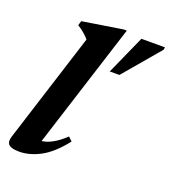

<svg xmlns="http://www.w3.org/2000/svg" viewBox="-133 -811 825 925"><g transform="rotate(20 279.5 -349.0)"><path d="M190.5 -605.5Q167.5 -633.5 129.5 -657L136.5 -680L342 -712.5H358.5L154.5 -72Q209.5 -79 271.5 -138L291 -119Q233.5 -46 178 -16.5Q122.5 13 69.5 13Q30.5 13 16.5 -0.2Q2.5 -13.5 12 -43ZM348.5 -499.5 438 -699.5H559L556.5 -686.5L398 -499.5Z"/></g></svg>

Font: Newsreader 16pt
Style: Bold Italic
Weight: 700
Italic angle: -17°
Designer: Hugues Gentile
Foundry: Production Type
Version: Version 1.003; ttfautohint (v1.8.3)